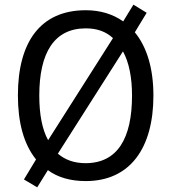

<svg xmlns="http://www.w3.org/2000/svg" viewBox="-20 -769 736 826"><path d="M640 -358C640 -474 612 -567 560 -630L611 -714L554 -749L510 -677C466 -708 412 -725 349 -725C153 -725 57 -587 57 -359C57 -242 82 -149 135 -83L83 3L140 37L186 -37C228 -6 283 10 349 10C539 10 640 -131 640 -358ZM149 -358C149 -542 213 -647 349 -647C398 -647 436 -633 466 -605L187 -166C161 -213 149 -278 149 -358ZM548 -358C548 -173 485 -67 348 -67C300 -67 260 -81 229 -108L509 -548C535 -501 548 -436 548 -358Z"/></svg>

Font: Noto Sans Devanagari SemiCondensed
Style: Regular
Weight: 400
Width: 4
Designer: Jelle Bosma - Monotype Design Team
Foundry: Monotype Imaging Inc.
Version: Version 2.004